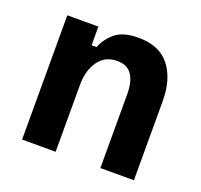

<svg xmlns="http://www.w3.org/2000/svg" viewBox="-96 -619 759 726"><g transform="rotate(20 283.5 -256.0)"><path d="M196.7 0H61.7V-500H186.7V-425H206.7Q221.7 -462.5 252.9 -487.5Q284.2 -512.5 345 -512.5Q428.3 -512.5 470 -460Q511.7 -407.5 511.7 -317.5V0H376.7V-295Q376.7 -346.7 358.3 -374.6Q340 -402.5 298.3 -402.5Q250 -402.5 223.3 -364.6Q196.7 -326.7 196.7 -270Z"/></g></svg>

Font: Familjen Grotesk Variable
Style: Regular
Weight: 400
Designer: Anders Wikstroem, Jonas Baeckman, Matilda Gysing, Kristian Moeller
Foundry: Familjen STHLM AB
Version: Version 2.000